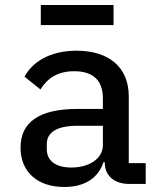

<svg xmlns="http://www.w3.org/2000/svg" viewBox="-20 -729 640 761"><path d="M492.2 0H557.5V-82.4H490.4V-346.9C490.4 -463.1 410.9 -528.1 283.4 -528.1C175.1 -528.1 106.2 -480.5 77.4 -425.1L140.3 -374.3C167.6 -418.3 207.7 -446.7 274.1 -446.7C349.1 -446.7 387.8 -410.2 387.8 -339.5V-297.2H286.6C133.2 -297.2 61.4 -243.3 61.4 -143.8C61.4 -46.9 129.3 12.1 234.7 12.1C317.1 12.1 369.7 -24.5 390.3 -86.3H395.2V-84.5C395.2 -33.4 431.5 0 492.2 0ZM141.7 -629.6H430V-709.2H141.7ZM165.5 -137.4V-158C165.5 -204.5 204.9 -230.5 288 -230.5H387.8V-153.1C387.8 -101.6 334.9 -65 262.8 -65C203.1 -65 165.5 -90.2 165.5 -137.4Z"/></svg>

Font: Margiela Mono Medium
Style: Regular
Weight: 500
Designer: Mike Abbink, Paul van der Laan, Pieter van Rosmalen
Foundry: Bold Monday
Version: Version 2.003 2021